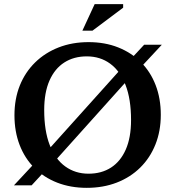

<svg xmlns="http://www.w3.org/2000/svg" viewBox="-20 -891 842 923"><path d="M197.5 -154.5 569.5 -568.5 599.5 -597 673 -676H758L643 -552.5L607 -521.5L235 -107L205 -79L132 0H47L162 -123.5ZM406 -688.5Q484 -688.5 547.8 -663.2Q611.5 -638 657.5 -592Q703.5 -546 728.2 -481.8Q753 -417.5 753 -339Q753 -261 727.2 -196.5Q701.5 -132 654 -85.2Q606.5 -38.5 541.2 -13.2Q476 12 397 12Q319 12 255 -13Q191 -38 145 -84Q99 -130 74.2 -194.5Q49.5 -259 49.5 -337Q49.5 -415.5 75.2 -479.8Q101 -544 148.8 -590.8Q196.5 -637.5 261.8 -663Q327 -688.5 406 -688.5ZM405.5 -56Q468 -56 513.8 -85.5Q559.5 -115 584.8 -172.5Q610 -230 610 -314Q610 -414.5 583.5 -482.5Q557 -550.5 509.2 -585.2Q461.5 -620 397 -620Q335 -620 289 -590.5Q243 -561 217.8 -503.5Q192.5 -446 192.5 -362Q192.5 -262 219 -193.8Q245.5 -125.5 293.8 -90.8Q342 -56 405.5 -56ZM376 -743.5 435 -871H572V-854L424.5 -743.5Z"/></svg>

Font: Newsreader 16pt SemiBold
Style: Regular
Weight: 600
Designer: Hugues Gentile
Foundry: Production Type
Version: Version 1.003